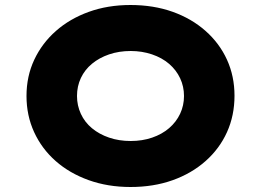

<svg xmlns="http://www.w3.org/2000/svg" viewBox="-20 -738 1044 768"><path d="M502 10Q411 10 334.5 -17.5Q258 -45 202.5 -94Q147 -143 116.5 -209.5Q86 -276 86 -354Q86 -433 117 -499Q148 -565 203.5 -614Q259 -663 335 -690.5Q411 -718 502 -718Q594 -718 670 -691Q746 -664 802 -614.5Q858 -565 888 -499Q918 -433 918 -355Q918 -276 888 -209.5Q858 -143 802 -93.5Q746 -44 670 -17Q594 10 502 10ZM503 -174Q549 -174 588.5 -187.5Q628 -201 656.5 -225.5Q685 -250 700.5 -283Q716 -316 716 -354Q716 -392 700.5 -425Q685 -458 656.5 -482.5Q628 -507 588 -520.5Q548 -534 503 -534Q456 -534 416.5 -520.5Q377 -507 348 -483Q319 -459 303.5 -426Q288 -393 288 -354Q288 -316 303.5 -282.5Q319 -249 348 -225Q377 -201 416.5 -187.5Q456 -174 503 -174Z"/></svg>

Font: Lexend Giga ExtraBold
Style: Regular
Weight: 800
Designer: Bonnie Shaver-Troup, Thomas Jockin
Foundry: Lexend
Version: Version 1.007